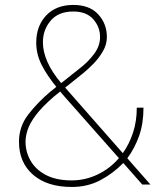

<svg xmlns="http://www.w3.org/2000/svg" viewBox="-20 -741 649 771"><path d="M181.2 -372.1 206.1 -392.1Q167.5 -439.9 146.5 -481.9Q125.5 -523.9 125.5 -569.8Q125.5 -636.7 165.5 -679Q205.6 -721.2 274.4 -721.2Q339.8 -721.2 374.5 -683.3Q409.2 -645.5 409.2 -592.3Q409.2 -562.5 393.3 -535.2Q377.4 -507.8 355.7 -485.6Q334 -463.4 315.4 -448.2L241.7 -389.2L473.1 -126Q499 -162.1 514.2 -208.3Q529.3 -254.4 529.3 -308.6H556.2Q556.2 -245.1 538.6 -195.3Q521 -145.5 491.2 -105.5L584 0H551.3L475.1 -86.4Q434.1 -44.4 382.8 -17.3Q331.5 9.8 268.1 9.8Q169.4 9.8 112.8 -39.3Q56.2 -88.4 56.2 -171.9Q56.2 -232.9 93.5 -281.2Q130.9 -329.6 181.2 -372.1ZM152.3 -570.8Q152.3 -533.7 170.2 -492.9Q188 -452.1 225.6 -407.2L303.2 -468.8Q334.5 -493.2 358.2 -524.9Q381.8 -556.6 381.8 -592.3Q381.8 -632.8 354.5 -663.8Q327.1 -694.8 274.4 -694.8Q214.8 -694.8 183.6 -658.2Q152.3 -621.6 152.3 -570.8ZM82.5 -171.9Q82.5 -131.8 102.5 -96.2Q122.6 -60.5 163.8 -38.6Q205.1 -16.6 268.1 -16.6Q321.8 -16.6 371.3 -40Q420.9 -63.5 457.5 -106L238.3 -354Q229.5 -364.3 221.7 -373.5L196.3 -353Q147.9 -311 123.5 -278.1Q99.1 -245.1 90.8 -219.2Q82.5 -193.4 82.5 -171.9Z"/></svg>

Font: Vazirmatn RD UI Thin
Style: Regular
Weight: 100
Designer: Saber Rastikerdar
Foundry: Saber Rastikerdar
Version: Version 33.003